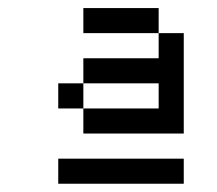

<svg xmlns="http://www.w3.org/2000/svg" viewBox="-20 -770 540 478"><path d="M437.5 -312.5V-375H125V-312.5ZM187.5 -500V-437.5H437.5Q437.5 -437.5 437.5 -687.5H375V-625H187.5V-562.5H125V-500ZM187.5 -500V-562.5H375V-500ZM375 -687.5V-750H187.5V-687.5Z"/></svg>

Font: Unifont
Style: Regular
Weight: 500
Version: Version 13.0.05